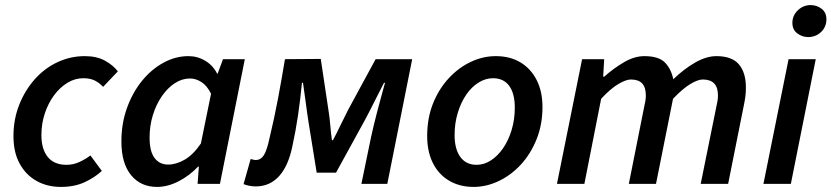

<svg xmlns="http://www.w3.org/2000/svg" viewBox="-20 -724 3274 756"><path d="M220 12Q166 12 124 -11.5Q82 -35 57.5 -79.5Q33 -124 33 -188Q33 -254 55.5 -311Q78 -368 116.5 -411.5Q155 -455 206 -479Q257 -503 314 -503Q361 -503 393.5 -485Q426 -467 444 -443L386 -382Q370 -399 352 -407.5Q334 -416 308 -416Q275 -416 245.5 -398Q216 -380 193 -349Q170 -318 156.5 -277.5Q143 -237 143 -192Q143 -137 168 -106Q193 -75 242 -75Q269 -75 293.5 -86.5Q318 -98 336 -112L381 -51Q353 -25 313 -6.5Q273 12 220 12Z M598 12Q534 12 496 -34.5Q458 -81 458 -167Q458 -238 480 -299Q502 -360 539 -405.5Q576 -451 623.5 -477Q671 -503 722 -503Q758 -503 788.5 -484.5Q819 -466 835 -434H837L858 -491H944L846 0H758L763 -68H760Q726 -32 683 -10Q640 12 598 12ZM642 -76Q674 -76 707.5 -95.5Q741 -115 771 -159L811 -355Q795 -387 773 -401Q751 -415 728 -415Q697 -415 668.5 -396.5Q640 -378 617.5 -345.5Q595 -313 582 -271Q569 -229 569 -182Q569 -128 588.5 -102Q608 -76 642 -76Z M987 10Q974 10 961.5 7.5Q949 5 939 1L967 -98Q972 -97 976.5 -95.5Q981 -94 987 -94Q1007 -94 1019 -113Q1031 -132 1041 -179Q1060 -258 1074.5 -335Q1089 -412 1102 -491L1243 -492L1273 -292Q1278 -262 1280.5 -231Q1283 -200 1287 -172H1291Q1306 -200 1320.5 -230.5Q1335 -261 1351 -292L1459 -491H1603L1505 0H1403L1441 -184Q1445 -203 1451.5 -230Q1458 -257 1466 -287.5Q1474 -318 1482 -347Q1490 -376 1496 -398H1492Q1473 -362 1453.5 -322.5Q1434 -283 1415 -248L1303 -44H1227L1195 -242Q1189 -280 1184 -319.5Q1179 -359 1173 -398H1169Q1162 -328 1153.5 -270Q1145 -212 1131 -147Q1115 -70 1078.5 -30Q1042 10 987 10Z M1845 12Q1790 12 1748.5 -12.5Q1707 -37 1684.5 -82Q1662 -127 1662 -188Q1662 -259 1685 -316.5Q1708 -374 1747 -416Q1786 -458 1834 -480.5Q1882 -503 1932 -503Q1988 -503 2029 -478.5Q2070 -454 2093 -409Q2116 -364 2116 -303Q2116 -233 2092.5 -175Q2069 -117 2030.5 -75.5Q1992 -34 1943.5 -11Q1895 12 1845 12ZM1857 -75Q1886 -75 1913 -92.5Q1940 -110 1961 -140.5Q1982 -171 1994.5 -212Q2007 -253 2007 -300Q2007 -356 1985 -386Q1963 -416 1921 -416Q1892 -416 1864.5 -399Q1837 -382 1816 -351.5Q1795 -321 1782.5 -280Q1770 -239 1770 -192Q1770 -137 1792.5 -106Q1815 -75 1857 -75Z M2173 0 2272 -491H2359L2355 -422H2359Q2396 -455 2437 -479Q2478 -503 2517 -503Q2574 -503 2598.5 -477.5Q2623 -452 2631 -412Q2675 -454 2718.5 -478.5Q2762 -503 2801 -503Q2862 -503 2889.5 -470.5Q2917 -438 2917 -379Q2917 -362 2915 -345.5Q2913 -329 2909 -310L2847 0H2739L2799 -296Q2803 -314 2805 -325.5Q2807 -337 2807 -348Q2807 -380 2792 -395.5Q2777 -411 2747 -411Q2728 -411 2698 -393Q2668 -375 2630 -335L2563 0H2456L2515 -296Q2519 -314 2521 -325.5Q2523 -337 2523 -348Q2523 -380 2508.5 -395.5Q2494 -411 2464 -411Q2445 -411 2414.5 -393Q2384 -375 2347 -335L2281 0Z M2986 0 3085 -491H3192L3094 0ZM3162 -578Q3139 -578 3119.5 -592.5Q3100 -607 3100 -634Q3100 -663 3121.5 -683.5Q3143 -704 3172 -704Q3196 -704 3215 -689.5Q3234 -675 3234 -648Q3234 -618 3213 -598Q3192 -578 3162 -578Z"/></svg>

Font: Source Sans 3 SemiBold
Style: Italic
Weight: 600
Italic angle: -11°
Designer: Paul D. Hunt
Foundry: Adobe
Version: Version 3.046;hotconv 1.0.118;makeotfexe 2.5.65603